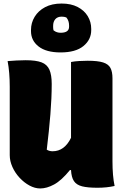

<svg xmlns="http://www.w3.org/2000/svg" viewBox="-20 -1050 690 1084"><path d="M207 14Q177 14 146.5 -2.5Q116 -19 90.5 -46.5Q65 -74 50 -107.5Q35 -141 35 -174V-560Q35 -642 23 -705Q48 -707 73 -708.5Q98 -710 125 -710Q183 -710 214.5 -698Q246 -686 259 -656.5Q272 -627 272 -576Q272 -497 264.5 -404.5Q257 -312 244 -205Q258 -196 277 -196Q344 -196 381 -272V-700Q401 -704 427 -705.5Q453 -707 475 -707Q532 -707 562 -697.5Q592 -688 603.5 -666.5Q615 -645 615 -608V-140Q615 -57 627 0Q583 10 530 10Q475 10 443.5 2Q412 -6 397.5 -27.5Q383 -49 381 -90H375Q327 -31 285.5 -8.5Q244 14 207 14ZM328 -1030Q381 -1030 418.5 -1010.5Q456 -991 475.5 -958.5Q495 -926 495 -887V-880Q495 -826 451 -790Q407 -754 322 -754Q241 -754 198 -787.5Q155 -821 155 -874V-881Q155 -921 175.5 -955Q196 -989 234.5 -1009.5Q273 -1030 328 -1030ZM328 -956Q305 -956 292.5 -942Q280 -928 280 -904V-897Q280 -893 280.5 -888.5Q281 -884 282 -879Q292 -871 302 -868Q312 -865 322 -865Q370 -865 370 -899V-906Q370 -933 355 -951Q348 -954 341.5 -955Q335 -956 328 -956Z"/></svg>

Font: Recursive Sn Csl St XBk
Style: Regular
Weight: 1000
Version: Version 1.079;hotconv 1.0.112;makeotfexe 2.5.65598; ttfautoh